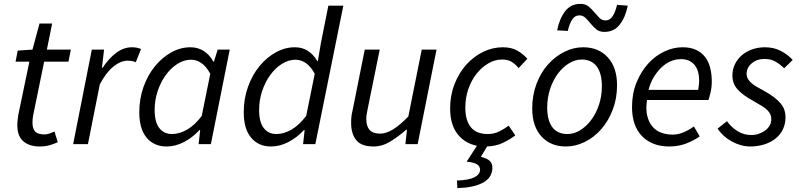

<svg xmlns="http://www.w3.org/2000/svg" viewBox="-20 -741 4115 987"><path d="M185 12Q153 12 131 3.5Q109 -5 95 -19.5Q81 -34 75 -53.5Q69 -73 69 -96Q69 -111 70.5 -123.5Q72 -136 74 -150L131 -424H60L71 -481L147 -486L183 -620H248L221 -486H344L332 -424H207L150 -146Q147 -128 147 -110Q147 -80 160.5 -65Q174 -50 209 -50Q223 -50 236 -55Q249 -60 260 -65L277 -10Q260 -2 237 5Q214 12 185 12Z M356 0 452 -486H515L504 -393H508Q537 -438 575.5 -468Q614 -498 659 -498Q684 -498 705 -489L678 -421Q662 -429 636 -429Q600 -429 562 -398Q524 -367 493 -307L432 0Z M836 12Q772 12 734 -33Q696 -78 696 -164Q696 -234 718 -295Q740 -356 777 -401Q814 -446 861 -472Q908 -498 959 -498Q998 -498 1028.5 -478Q1059 -458 1076 -425H1080L1099 -486H1161L1064 0H1001L1009 -72H1005Q970 -34 926 -11Q882 12 836 12ZM864 -52Q902 -52 941.5 -74.5Q981 -97 1017 -145L1061 -362Q1040 -400 1015 -417Q990 -434 962 -434Q926 -434 892 -412.5Q858 -391 832 -355Q806 -319 790.5 -272.5Q775 -226 775 -176Q775 -113 799 -82.5Q823 -52 864 -52Z M1614 -427 1630 -522 1668 -712H1745L1601 0H1538L1546 -72H1542Q1507 -34 1463 -11Q1419 12 1373 12Q1309 12 1271 -33Q1233 -78 1233 -164Q1233 -234 1255 -295Q1277 -356 1314 -401Q1351 -446 1398 -472Q1445 -498 1496 -498Q1535 -498 1564 -478.5Q1593 -459 1611 -427ZM1401 -52Q1439 -52 1478 -74.5Q1517 -97 1554 -145L1598 -362Q1577 -400 1552 -417Q1527 -434 1499 -434Q1463 -434 1429 -412.5Q1395 -391 1369 -355Q1343 -319 1327.5 -272.5Q1312 -226 1312 -176Q1312 -113 1336 -82.5Q1360 -52 1401 -52Z M2224 -486 2127 0H2064L2072 -74H2068Q2028 -39 1986.5 -13.5Q1945 12 1900 12Q1838 12 1811.5 -20.5Q1785 -53 1785 -109Q1785 -126 1786.5 -141Q1788 -156 1793 -176L1855 -486H1932L1871 -186Q1867 -166 1865 -154Q1863 -142 1863 -129Q1863 -92 1880 -73Q1897 -54 1935 -54Q1964 -54 1999 -75Q2034 -96 2079 -142L2148 -486Z M2331 226 2329 187Q2389 185 2417.5 171Q2446 157 2448 133Q2448 114 2432.5 104Q2417 94 2379 90L2439 -3H2493L2452 65Q2487 74 2500 88.5Q2513 103 2511 128Q2507 176 2459 200Q2411 224 2331 226ZM2473 12Q2393 12 2343.5 -38.5Q2294 -89 2294 -183Q2294 -251 2316.5 -308.5Q2339 -366 2376.5 -408Q2414 -450 2463 -474Q2512 -498 2565 -498Q2609 -498 2639 -481Q2669 -464 2691 -439L2646 -391Q2627 -414 2608 -424.5Q2589 -435 2560 -435Q2524 -435 2490 -415Q2456 -395 2429.5 -361.5Q2403 -328 2387.5 -283Q2372 -238 2372 -188Q2372 -122 2400.5 -87Q2429 -52 2487 -52Q2519 -52 2545.5 -65Q2572 -78 2595 -95L2629 -45Q2603 -25 2565 -6.5Q2527 12 2473 12Z M3087 -577Q3061 -577 3045 -590.5Q3029 -604 3016.5 -619.5Q3004 -635 2990.5 -648.5Q2977 -662 2958 -662Q2935 -662 2921 -640Q2907 -618 2899 -582L2844 -585Q2856 -645 2885 -683Q2914 -721 2964 -721Q2990 -721 3006 -707.5Q3022 -694 3035 -678.5Q3048 -663 3061 -649.5Q3074 -636 3093 -636Q3116 -636 3130 -658.5Q3144 -681 3152 -716L3207 -712Q3196 -654 3166.5 -615.5Q3137 -577 3087 -577ZM2889 12Q2810 12 2763 -40Q2716 -92 2716 -183Q2716 -252 2738 -310Q2760 -368 2797 -409.5Q2834 -451 2881 -474.5Q2928 -498 2978 -498Q3057 -498 3104.5 -446Q3152 -394 3152 -303Q3152 -234 3129.5 -176Q3107 -118 3070.5 -76.5Q3034 -35 2986.5 -11.5Q2939 12 2889 12ZM2897 -52Q2931 -52 2962.5 -71.5Q2994 -91 3019 -124Q3044 -157 3059 -202Q3074 -247 3074 -298Q3074 -364 3047.5 -399.5Q3021 -435 2970 -435Q2937 -435 2905 -415.5Q2873 -396 2848 -362.5Q2823 -329 2808 -284Q2793 -239 2793 -188Q2793 -122 2819.5 -87Q2846 -52 2897 -52Z M3229 -191Q3229 -260 3252 -316.5Q3275 -373 3311.5 -413.5Q3348 -454 3394.5 -476Q3441 -498 3489 -498Q3530 -498 3558.5 -484.5Q3587 -471 3605 -447.5Q3623 -424 3631 -391.5Q3639 -359 3639 -322Q3639 -293 3633 -267Q3627 -241 3622 -227H3306Q3299 -180 3307 -146.5Q3315 -113 3333.5 -91Q3352 -69 3379 -59Q3406 -49 3438 -49Q3467 -49 3495.5 -61.5Q3524 -74 3547 -91L3577 -40Q3548 -19 3508 -3.5Q3468 12 3420 12Q3333 12 3281 -40.5Q3229 -93 3229 -191ZM3314 -279H3569Q3571 -291 3572.5 -303Q3574 -315 3574 -329Q3574 -350 3569 -369.5Q3564 -389 3553 -404Q3542 -419 3524 -428Q3506 -437 3480 -437Q3453 -437 3427.5 -426Q3402 -415 3380 -394Q3358 -373 3340.5 -344Q3323 -315 3314 -279Z M3836 12Q3812 12 3787.5 5Q3763 -2 3740.5 -14.5Q3718 -27 3699.5 -44Q3681 -61 3669 -80L3717 -118Q3740 -86 3772 -66.5Q3804 -47 3842 -47Q3863 -47 3881.5 -53.5Q3900 -60 3914.5 -71Q3929 -82 3937 -96.5Q3945 -111 3945 -128Q3945 -141 3940.5 -152Q3936 -163 3926 -173.5Q3916 -184 3898.5 -195Q3881 -206 3856 -220Q3799 -251 3772 -281Q3745 -311 3745 -353Q3745 -385 3758.5 -412Q3772 -439 3794.5 -458Q3817 -477 3847.5 -487.5Q3878 -498 3912 -498Q3957 -498 3992.5 -480Q4028 -462 4055 -433L4011 -390Q3991 -410 3967 -424Q3943 -438 3910 -438Q3871 -438 3844.5 -415.5Q3818 -393 3818 -362Q3818 -347 3825 -335Q3832 -323 3844 -313Q3856 -303 3871.5 -294Q3887 -285 3904 -276Q3937 -258 3958.5 -241.5Q3980 -225 3993.5 -208.5Q4007 -192 4012.5 -175Q4018 -158 4018 -138Q4018 -104 4004.5 -76Q3991 -48 3966.5 -28.5Q3942 -9 3908.5 1.5Q3875 12 3836 12Z"/></svg>

Font: TypoPRO Source Sans Pro
Style: Italic
Weight: 400
Italic angle: -11°
Designer: Paul D. Hunt
Foundry: Adobe Systems Incorporated
Version: Version 1.075;PS 2.000;hotconv 1.0.86;makeotf.lib2.5.63406